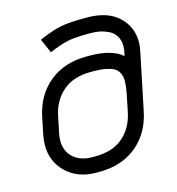

<svg xmlns="http://www.w3.org/2000/svg" viewBox="-104 -774 809 877"><g transform="rotate(-15 300.0 -336.0)"><path d="M338.4 -512.2H351.1Q456.5 -512.2 506.3 -469.2L510.3 -486.3Q513.2 -501 513.2 -514.6Q513.2 -542 501.2 -561.8Q489.3 -581.5 469.2 -591.6Q449.2 -601.6 428.7 -606Q408.2 -610.4 385.7 -610.4H374.5Q307.6 -610.4 272.9 -602.8Q238.3 -595.2 186 -572.8L156.7 -640.1Q215.8 -665.5 256.6 -674.6Q297.4 -683.6 374.5 -683.6H387.7Q481.9 -683.6 534.2 -635.5Q586.4 -587.4 586.4 -514.6Q586.4 -496.1 581.5 -471.7L525.4 -201.2Q504.9 -102.5 434.8 -45.2Q364.7 12.2 258.3 12.2H245.1Q158.2 12.2 103.8 -39.3Q49.3 -90.8 49.3 -170.4Q49.3 -189.9 54.2 -215.8L71.3 -298.8Q91.8 -397 161.9 -454.6Q231.9 -512.2 338.4 -512.2ZM142.6 -284.2 125.5 -201.2Q122.6 -188.5 122.6 -170.4Q122.6 -121.1 155.8 -91.1Q189 -61 245.1 -61H258.3Q340.8 -61 389.9 -102.8Q439 -144.5 454.1 -215.8L472.2 -305.2Q478 -335.4 478 -357.4Q478 -371.6 476.1 -381.3Q474.1 -391.1 466.8 -402.8Q459.5 -414.6 446.3 -421.9Q433.1 -429.2 408.9 -434.1Q384.8 -439 351.1 -439H338.4Q256.3 -439 206.8 -396.7Q157.2 -354.5 142.6 -284.2Z"/></g></svg>

Font: Anka/Coder
Style: Italic
Weight: 400
Italic angle: -12°
Monospace: yes
Version: Version 001.100